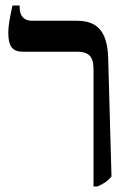

<svg xmlns="http://www.w3.org/2000/svg" viewBox="-20 -667 477 694"><path d="M318 7H332C355 -3 369 -12 383 -29L371 -458C368 -557 329 -592 257 -592H95C66 -592 51 -610 51 -641V-647H25C15 -599 10 -576 10 -549C10 -499 25 -480 63 -480H259C310 -480 318 -453 318 -413Z"/></svg>

Font: Noto Serif Hebrew SemiCondensed Medium
Style: Regular
Weight: 500
Width: 4
Designer: Monotype Design Team
Foundry: Monotype Imaging Inc.
Version: Version 2.004